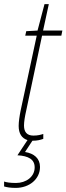

<svg xmlns="http://www.w3.org/2000/svg" viewBox="-65 -676 324 936"><path d="M95 10C117 10 132 6 146 1V-23C134 -19 119 -15 98 -15C66 -15 52 -33 52 -64C52 -82 56 -107 63 -138L140 -502H234L239 -527H145L173 -656H152L118 -527L63 -524L58 -502H114L36 -139C30 -110 26 -82 26 -62C26 -25 41 -2 69 7L20 81C74 84 104 101 104 140C104 186 62 216 13 216C-15 216 -34 213 -45 209V233C-31 237 -15 240 12 240C77 240 130 198 130 138C130 96 101 72 57 65L93 10Z"/></svg>

Font: Noto Sans Condensed Thin
Style: Italic
Weight: 100
Width: 3
Italic angle: -12°
Designer: Monotype Design Team
Foundry: Monotype Imaging Inc.
Version: Version 2.013